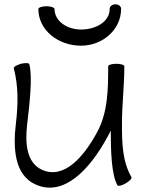

<svg xmlns="http://www.w3.org/2000/svg" viewBox="-20 -841 671 891"><path d="M158 -800C158 -700 251 -629 356 -629C456 -629 542 -703 542 -800C542 -812 530 -821 516 -821C501 -821 489 -812 489 -800C489 -739 424 -704 356 -704C292 -704 233 -742 233 -800C233 -806 216 -812 196 -812C175 -812 158 -806 158 -800ZM44 -524C66 -441 64 -355 54 -270C40 -156 46 -29 145 15C277 75 398 -58 476 -201C483 -212 488 -223 494 -235C494 -142 497 -30 525 19C528 24 545 21 563 10C581 0 593 -13 590 -19C547 -93 546 -181 546 -267C546 -356 557 -444 557 -533C557 -540 541 -545 520 -545C499 -545 482 -540 482 -533C482 -428 481 -319 430 -226C369 -114 278 -7 175 -53C102 -86 96 -179 106 -264C117 -357 132 -484 116 -543C115 -549 97 -550 77 -545C57 -539 42 -530 44 -524Z"/></svg>

Font: Nupuram Light
Style: Regular
Weight: 300
Designer: Santhosh Thottingal (santhosh.thottingal@gmail.com)
Foundry: SMC
Version: Version 1.000